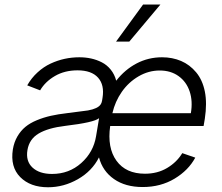

<svg xmlns="http://www.w3.org/2000/svg" viewBox="-20 -802 964 835"><path d="M600.5 11.4Q525.2 11.4 475.7 -23.3Q426.1 -57.9 410.5 -117.5Q380.3 -57.9 318.7 -22.7Q257.1 12.4 188.9 12.4Q111.9 12.4 68 -31.8Q24.1 -76 35.9 -152.3Q41.2 -183.9 55.6 -208.6Q70 -233.3 90.4 -250.2Q110.8 -267 140.1 -279.1Q169.4 -291.2 200.8 -298.3Q232.2 -305.4 272.4 -310Q352.3 -320 362.6 -321.7Q405.5 -329.5 417.6 -347.7Q422.2 -354.4 423.7 -363.3L425.8 -376.1Q435 -432.2 406.6 -464.1Q378.2 -496.1 317.1 -496.1Q261.4 -496.1 219.1 -471.6Q176.8 -447.1 154.5 -409.1L98.4 -430.8Q116.8 -463.1 143.3 -487.2Q169.7 -511.4 199.9 -525.4Q230.1 -539.4 261.4 -546.2Q292.6 -552.9 325.3 -552.9Q351.9 -552.9 376.2 -547.6Q400.6 -542.3 422.9 -530.9Q445.3 -519.5 461.8 -498.9Q478.3 -478.3 485.4 -451Q523.4 -499.6 574.4 -526.3Q625.4 -552.9 684.7 -552.9Q729.8 -552.9 767.6 -536.8Q805.4 -520.6 833.1 -487.4Q860.8 -454.2 870.9 -403.8Q881 -353.3 870.7 -285.2L865.4 -253.9H459.2Q445.7 -159.4 486.5 -103Q527.3 -46.5 610.4 -46.5Q665.1 -46.5 707 -71.6Q748.9 -96.6 772.7 -136L829.2 -116.5Q799.7 -61.4 739.2 -25Q678.6 11.4 600.5 11.4ZM206.3 -45.5Q280.2 -45.5 333.3 -92.9Q386.4 -140.3 397.7 -209.2L410.9 -288Q389.2 -269.5 263.8 -254.6Q189.3 -245.7 148.3 -221.4Q107.2 -197.1 99.4 -149.5Q91.3 -101.2 121.3 -73.3Q151.3 -45.5 206.3 -45.5ZM468.8 -309.7H810Q818.9 -361.9 804.9 -404.1Q790.8 -446.4 756.7 -470.9Q722.7 -495.4 674.7 -495.4Q626.1 -495.4 582.6 -470Q539.1 -444.6 509.8 -402.7Q480.5 -360.8 468.8 -309.7ZM484.7 -621.1 602.3 -782.3H677.6L542.3 -621.1Z"/></svg>

Font: Karasuma Gothic
Style: Light Italic
Weight: 300
Italic angle: 9.39998°
Designer: Rasmus Andersson / Ryoko Nishizuka
Foundry: rsms
Version: Version 1.00